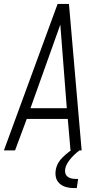

<svg xmlns="http://www.w3.org/2000/svg" viewBox="-27 -770 507 983"><path d="M-7 0 268 -750H326L391 0H334L320 -161H110L50 0ZM129 -216H315L280 -667H290ZM353 193Q307.5 193 282.2 173.2Q257 153.5 257 118Q257 72.5 292.8 36.5Q328.5 0.5 374 -23H383L380 0Q348 24 327 52Q306 80 306 105Q306 125.5 320.8 135.8Q335.5 146 361 146H373L366 193Z"/></svg>

Font: Mohave Light Light
Style: Italic
Weight: 300
Italic angle: -8°
Version: Version 2.003